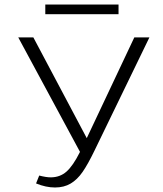

<svg xmlns="http://www.w3.org/2000/svg" viewBox="-20 -824 724 852"><path d="M506 -761H181V-804H506ZM643 -658 399 -155Q370 -95 346.5 -61Q323 -27 293.5 -9.5Q264 8 224 8Q184 8 140 -10L154 -45Q185 -37 205 -37Q246 -37 275 -62.5Q304 -88 335 -150L61 -658H128L365 -211L576 -658Z"/></svg>

Font: Ysabeau SC Semilight
Style: Regular
Weight: 300
Designer: Christian Thalmann (Catharsis Fonts)
Version: Version 0.003